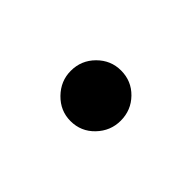

<svg xmlns="http://www.w3.org/2000/svg" viewBox="-31 -288 413 413"><g transform="rotate(45 175.0 -82.0)"><path d="M251 -82Q251 -51 229 -28Q207 -5 175 -5Q144 -5 121.5 -28Q99 -51 99 -82Q99 -114 121.5 -136.5Q144 -159 175 -159Q207 -159 229 -136.5Q251 -114 251 -82Z"/></g></svg>

Font: Kaisei HarunoUmi
Style: Bold
Weight: 700
Designer: Font-Kai, 金井和夫
Foundry: KAZUO KANAI
Version: Version 5.003